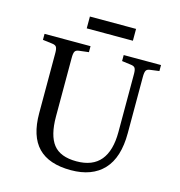

<svg xmlns="http://www.w3.org/2000/svg" viewBox="-126 -987 1046 1113"><g transform="rotate(15 397.0 -430.5)"><path d="M399 14Q267 14 202 -53Q137 -120 137 -258V-620Q137 -645 130.5 -655Q124 -665 104 -667L48 -674V-710H324V-674L266 -667Q248 -665 242 -654.5Q236 -644 236 -616V-265Q236 -151 278 -97.5Q320 -44 417 -44Q514 -44 561.5 -101.5Q609 -159 609 -271V-620Q609 -645 602.5 -655Q596 -665 576 -667L523 -674V-710H747V-674L694 -667Q675 -665 669 -654.5Q663 -644 663 -616V-279Q663 -132 594.5 -59Q526 14 399 14ZM276 -804V-875H553V-804Z"/></g></svg>

Font: Literata 36pt
Style: Regular
Weight: 400
Designer: Latin by Veronika Burian and Jose Scaglione. Greek by Irene Vlachou. Cyrillic by Vera Evstafieva.
Foundry: TypeTogether
Version: Version 3.002